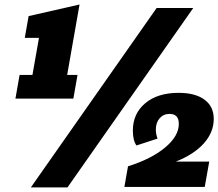

<svg xmlns="http://www.w3.org/2000/svg" viewBox="-20 -812 946 832"><path d="M113.8 0 658.7 -777.3H817.4L272.5 0ZM46.9 -384.8 64.9 -487.3H120.6L148.9 -647.9H87.4L104 -742.2L324.7 -792.5L271 -487.3H315.9L297.9 -384.8ZM519 -2 534.7 -91.3Q635.7 -123 695.3 -172.6Q754.9 -222.2 754.9 -275.4Q754.9 -318.4 714.8 -318.4Q688.5 -318.4 671.9 -299.6Q655.3 -280.8 655.3 -250.5Q655.3 -231.4 662.6 -211.4L571.3 -181.6Q555.7 -203.6 555.7 -246.1Q555.7 -319.8 609.4 -364.7Q663.1 -409.7 753.9 -409.7Q826.2 -409.7 866.2 -380.1Q906.2 -350.6 906.2 -296.9Q906.2 -238.8 863.5 -190.9Q820.8 -143.1 742.2 -111.8H886.7L867.2 -2Z"/></svg>

Font: Bevan
Style: Italic
Weight: 400
Italic angle: -10°
Designer: Vernon Adams
Foundry: Vernon Adams
Version: Version 2.100; ttfautohint (v1.8.3)